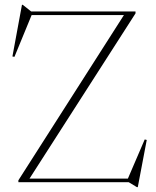

<svg xmlns="http://www.w3.org/2000/svg" viewBox="-20 -763 655 804"><path d="M547.5 -715V-707L103.5 -15H515.5L586 -179L594.5 -177L557 20.5H553L519 0H57V-8L499 -700H112.5L40.5 -525L32 -526.5L72 -743H75L110.5 -715Z"/></svg>

Font: Newsreader Display ExtraLight
Style: Regular
Weight: 275
Designer: Hugues Gentile
Foundry: Production Type
Version: Version 1.001